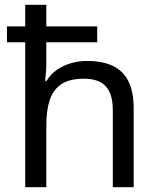

<svg xmlns="http://www.w3.org/2000/svg" viewBox="-20 -780 658 800"><path d="M173 -760V-670H385V-604H173V-517Q173 -498 171.5 -478.5Q170 -459 168 -443H174Q191 -471 217 -489Q243 -507 275 -516.5Q307 -526 342 -526Q407 -526 450 -505.5Q493 -485 515 -441.5Q537 -398 537 -329V0H450V-323Q450 -388 421 -420Q392 -452 330 -452Q270 -452 236 -429.5Q202 -407 187.5 -364Q173 -321 173 -258V0H85V-604H9V-670H85V-760Z"/></svg>

Font: Noto Sans Malayalam
Style: Regular
Weight: 400
Designer: Jelle Bosma - Monotype Design Team
Foundry: Monotype Imaging Inc.
Version: Version 2.103